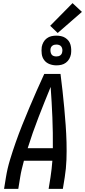

<svg xmlns="http://www.w3.org/2000/svg" viewBox="-20 -1208 544 1228"><path d="M6 0 18 -74Q27 -130 44 -186Q61 -242 80.5 -297.5Q100 -353 122 -408Q144 -463 167 -517.5Q190 -572 214 -626.5Q238 -681 263 -735H367Q374 -681 380 -626.5Q386 -572 391 -517.5Q396 -463 400 -408Q404 -353 405.5 -297.5Q407 -242 405 -186Q403 -130 394 -74L382 0H291L303 -74Q307 -100 310 -127Q313 -154 315 -180H133Q126 -154 119.5 -127Q113 -100 109 -74L97 0ZM157 -260H318Q319 -359 315 -457Q311 -555 304 -652Q264 -555 226 -457Q188 -359 157 -260ZM341 -790Q318 -790 297 -798Q276 -806 263 -823Q250 -840 247 -862.5Q244 -885 247 -908Q250 -924 258 -938.5Q266 -953 279.5 -963Q293 -973 308.5 -976.5Q324 -980 340 -980Q355 -980 370 -977Q385 -974 397.5 -966Q410 -958 418.5 -947Q427 -936 431 -921.5Q435 -907 435.5 -892Q436 -877 434 -862Q431 -846 423 -831.5Q415 -817 401.5 -807Q388 -797 372.5 -793.5Q357 -790 341 -790ZM340 -847Q347 -847 353.5 -848.5Q360 -850 365.5 -854Q371 -858 374 -863.5Q377 -869 378 -876Q380 -885 378.5 -894Q377 -903 372 -910Q367 -917 358.5 -920Q350 -923 341 -923Q334 -923 327.5 -921.5Q321 -920 315.5 -916Q310 -912 307 -906.5Q304 -901 303 -894Q302 -885 303.5 -876Q305 -867 309.5 -860Q314 -853 322.5 -850Q331 -847 340 -847ZM349 -997 301 -1043 444 -1188 504 -1132Z"/></svg>

Font: Iosevka Term Curly Md Obl
Style: Regular
Weight: 500
Italic angle: -9°
Designer: Belleve Invis
Foundry: Belleve Invis
Version: Version 32.3.0